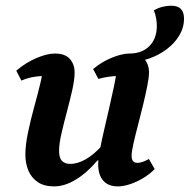

<svg xmlns="http://www.w3.org/2000/svg" viewBox="-20 -653 676 685"><path d="M172.9 12Q137.3 12 114.7 -3.4Q92.1 -18.7 81.3 -44.4Q70.5 -70.1 70.5 -101.2Q70.5 -135.1 79.8 -179.8Q89.1 -224.6 101.7 -270.4Q114.3 -316.2 123.6 -354.5Q132.9 -392.8 132.9 -414.1L177 -374Q169.8 -377.9 159.5 -379.8Q149.3 -381.8 135.6 -381.8Q117.4 -381.8 97.4 -378.1Q77.3 -374.4 56.4 -365.5L38 -400.8Q71.7 -429.5 109.7 -445.7Q147.6 -462 175.9 -462Q212.3 -462 229.2 -442.7Q246.2 -423.4 246.2 -394.9Q246.2 -369.1 237.8 -331.7Q229.4 -294.3 218.5 -253.7Q207.6 -213.1 199.2 -176.4Q190.8 -139.8 190.8 -114.9Q190.8 -89.6 201.2 -78.9Q211.5 -68.3 231.1 -68.3Q256.6 -68.3 285.1 -84.3Q313.7 -100.3 343.9 -133.5L357.5 -80.7H327.9Q290.9 -36.9 250.9 -12.5Q210.9 12 172.9 12ZM400.2 12Q366.2 12 348.3 -8.6Q330.3 -29.2 330.3 -66.6Q330.3 -84.6 335.9 -115.4Q341.5 -146.2 350.4 -184.7Q359.2 -223.2 368.8 -264.2Q378.3 -305.2 386.5 -344.1Q394.7 -382.9 398.4 -414.1L443 -374Q435.8 -377.9 425.5 -379.8Q415.3 -381.8 401 -381.8Q385.7 -381.8 367.6 -379.2Q349.6 -376.7 331 -371.5L312.2 -406.7Q343 -432.6 379.4 -447.3Q415.9 -462 441.9 -462Q477.8 -462 494.7 -442.7Q511.6 -423.4 511.6 -394.9Q511.6 -376.8 505.3 -345.5Q499.1 -314.3 490.1 -277.2Q481.1 -240.2 471.6 -204Q462.1 -167.8 455.8 -139.4Q449.5 -110.9 449.5 -97.4Q449.5 -72 470.6 -72Q479.3 -72 489.9 -75.8Q500.5 -79.6 511.2 -85.8L531.9 -49.8Q514.4 -31.9 491.1 -17.8Q467.9 -3.7 444 4.1Q420.2 12 400.2 12ZM437 -431.2 441.9 -462Q486.3 -462 512.9 -488.5Q539.5 -515.1 539.5 -561Q539.5 -572.9 537 -588Q534.6 -603.2 528.7 -616.2Q557.8 -632.6 591.5 -632.6Q636.5 -632.6 636.5 -586.4Q636.5 -554.3 619.5 -526.2Q602.6 -498.1 573.8 -476.7Q545.1 -455.2 509.3 -443.2Q473.6 -431.2 437 -431.2Z"/></svg>

Font: Petrona
Style: Italic
Weight: 400
Italic angle: -9°
Designer: Ringo R. Seeber
Foundry: Ringo R. Seeber
Version: Version 2.001; ttfautohint (v1.8.3)